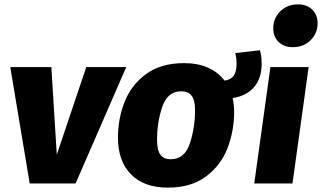

<svg xmlns="http://www.w3.org/2000/svg" viewBox="-20 -840 1474 879"><path d="M326 0H116L27 -533H215L240 -132L375 -533H558Z M1045 -391Q1052 -362 1052 -323Q1051 -238 1021 -160.5Q991 -83 923 -32Q855 19 748 19Q640 19 580 -41.5Q520 -102 520 -210Q520 -295 550 -372.5Q580 -450 648 -500.5Q716 -551 823 -551Q885 -551 931.5 -530.5Q978 -510 1008 -471Q1037 -475 1050 -493.5Q1063 -512 1063 -547Q1063 -576 1057 -597L1170 -610Q1171 -608 1174.5 -591Q1178 -574 1178 -550Q1178 -482 1143.5 -441.5Q1109 -401 1045 -391ZM810 -422Q747 -422 723 -351.5Q699 -281 699 -200Q699 -153 714 -132Q729 -111 762 -111Q825 -111 849 -183Q873 -255 873 -337Q873 -381 857.5 -401.5Q842 -422 810 -422Z M1319 0H1144L1218 -533H1393ZM1231 -710Q1231 -757 1263.5 -788.5Q1296 -820 1344 -820Q1385 -820 1409.5 -796Q1434 -772 1434 -734Q1434 -687 1401.5 -655.5Q1369 -624 1321 -624Q1280 -624 1255.5 -648Q1231 -672 1231 -710Z"/></svg>

Font: Trujillo ExtraBold
Style: Italic
Weight: 800
Italic angle: -8°
Designer: Fira Sans original fonts by bBox Type GmbH, Carrois Corporate GbR, & Edenspiekermann AG / Changes by Cristiano Sobral
Foundry: Fira Sans original fonts by bBox Type GmbH, Carrois Corporate GbR, & Edenspiekermann AG / Changes by Cristiano Sobral
Version: Version 4.301;July 28, 2020;FontCreator 13.0.0.2655 64-bit